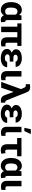

<svg xmlns="http://www.w3.org/2000/svg" viewBox="2068 -2878 822 4997"><g transform="rotate(90 2478.5 -380.0)"><path d="M503.4 -528.3V-163.6Q504.9 -106 538.1 -106Q544.9 -106 548.8 -107.9L560.5 -2Q536.1 10.3 499.5 10.3Q411.1 10.3 377.9 -71.3Q330.1 9.8 241.7 9.8Q151.4 9.8 96.2 -54.4Q41 -118.7 36.1 -230.5L35.6 -260.3Q35.6 -388.7 91.3 -463.4Q147 -538.1 242.7 -538.1Q323.2 -538.1 370.6 -464.8L380.9 -528.3ZM177.2 -250Q177.2 -103.5 277.3 -103.5Q335.4 -103.5 362.3 -150.4V-372.6Q335.4 -423.8 278.3 -423.8Q230 -423.8 203.6 -381.8Q177.2 -339.8 177.2 -250Z M1175.8 -420.4H1092.3V-165Q1092.3 -136.2 1103.3 -123.3Q1114.3 -110.4 1146.5 -110.4Q1168 -110.4 1187.5 -114.3V-7.3Q1149.4 5.4 1102.5 5.4Q954.1 5.4 951.2 -144.5V-420.4H816.4V0H675.3V-420.4H588.9V-528.3H1175.8Z M1253.4 -149.4Q1253.4 -239.3 1353 -272Q1310.5 -289.6 1286.6 -319.1Q1262.7 -348.6 1262.7 -383.8Q1262.7 -455.6 1325.9 -496.6Q1389.2 -537.6 1498.5 -537.6Q1596.7 -537.6 1659.2 -492.2Q1721.7 -446.8 1721.7 -376H1580.6Q1580.6 -400.9 1555.9 -416Q1531.2 -431.2 1491.2 -431.2Q1451.7 -431.2 1427.7 -415Q1403.8 -398.9 1403.8 -372.6Q1403.8 -347.2 1425.8 -332Q1447.8 -316.9 1491.7 -316.9H1583V-222.7H1489.7Q1394 -222.2 1394 -159.7Q1394 -132.8 1420.7 -114.5Q1447.3 -96.2 1490.7 -96.2Q1535.6 -96.2 1562.3 -113.3Q1588.9 -130.4 1588.9 -156.2H1730Q1730 -81.1 1665 -35.6Q1600.1 9.8 1498.5 9.8Q1389.6 9.8 1321.5 -33.9Q1253.4 -77.6 1253.4 -149.4Z M1972.2 -528.3 1971.7 -165Q1971.7 -135.7 1983.2 -123Q1994.6 -110.4 2026.4 -110.4Q2047.9 -110.4 2067.4 -114.3V-7.3Q2029.3 5.4 1981.9 5.4Q1833 5.4 1830.6 -145.5V-528.3Z M2248 -754.9Q2344.7 -754.9 2378.4 -675.3L2584.5 -158.2L2592.3 -141.1Q2608.9 -106 2634.3 -105.5H2644L2651.9 -106L2652.8 5.4Q2632.8 8.8 2599.1 8.8Q2544.9 8.8 2510.5 -15.4Q2476.1 -39.6 2455.6 -94.7L2372.1 -323.7L2264.2 0H2111.8L2298.8 -516.1L2263.7 -596.7Q2253.9 -621.1 2238.8 -630.9Q2223.6 -640.6 2200.7 -640.6L2172.4 -639.2L2169.4 -744.1Q2203.6 -754.9 2248 -754.9Z M2703.1 -149.4Q2703.1 -239.3 2802.7 -272Q2760.3 -289.6 2736.3 -319.1Q2712.4 -348.6 2712.4 -383.8Q2712.4 -455.6 2775.6 -496.6Q2838.9 -537.6 2948.2 -537.6Q3046.4 -537.6 3108.9 -492.2Q3171.4 -446.8 3171.4 -376H3030.3Q3030.3 -400.9 3005.6 -416Q2981 -431.2 2940.9 -431.2Q2901.4 -431.2 2877.4 -415Q2853.5 -398.9 2853.5 -372.6Q2853.5 -347.2 2875.5 -332Q2897.5 -316.9 2941.4 -316.9H3032.7V-222.7H2939.5Q2843.8 -222.2 2843.8 -159.7Q2843.8 -132.8 2870.4 -114.5Q2897 -96.2 2940.4 -96.2Q2985.4 -96.2 3012 -113.3Q3038.6 -130.4 3038.6 -156.2H3179.7Q3179.7 -81.1 3114.7 -35.6Q3049.8 9.8 2948.2 9.8Q2839.4 9.8 2771.2 -33.9Q2703.1 -77.6 2703.1 -149.4Z M3280.3 0ZM3421.9 -528.3 3421.4 -165Q3421.4 -135.7 3432.9 -123Q3444.3 -110.4 3476.1 -110.4Q3497.6 -110.4 3517.1 -114.3V-7.3Q3479 5.4 3431.6 5.4Q3282.7 5.4 3280.3 -145.5V-528.3ZM3342.3 -771.5H3470.2L3390.6 -603H3306.6Z M4048.3 -415H3874.5V-160.2Q3874.5 -131.3 3884.8 -118.2Q3895 -105 3918.9 -105Q3941.9 -105 3966.8 -113.3L3981.4 -5.9Q3939.9 9.8 3890.1 9.8Q3816.9 9.8 3775.4 -31.5Q3733.9 -72.8 3733.4 -159.7V-415H3571.3V-528.3H4048.3Z M4560.1 -528.3V-163.6Q4561.5 -106 4594.7 -106Q4601.6 -106 4605.5 -107.9L4617.2 -2Q4592.8 10.3 4556.2 10.3Q4467.8 10.3 4434.6 -71.3Q4386.7 9.8 4298.3 9.8Q4208 9.8 4152.8 -54.4Q4097.7 -118.7 4092.8 -230.5L4092.3 -260.3Q4092.3 -388.7 4147.9 -463.4Q4203.6 -538.1 4299.3 -538.1Q4379.9 -538.1 4427.2 -464.8L4437.5 -528.3ZM4233.9 -250Q4233.9 -103.5 4334 -103.5Q4392.1 -103.5 4418.9 -150.4V-372.6Q4392.1 -423.8 4335 -423.8Q4286.6 -423.8 4260.3 -381.8Q4233.9 -339.8 4233.9 -250Z M4829.1 -528.3 4828.6 -165Q4828.6 -135.7 4840.1 -123Q4851.6 -110.4 4883.3 -110.4Q4904.8 -110.4 4924.3 -114.3V-7.3Q4886.2 5.4 4838.9 5.4Q4689.9 5.4 4687.5 -145.5V-528.3Z"/></g></svg>

Font: Roboto
Style: Bold
Weight: 700
Designer: Google
Version: Version 2.134; 2016; ttfautohint (v1.6)